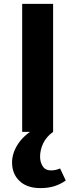

<svg xmlns="http://www.w3.org/2000/svg" viewBox="-20 -678 389 987"><path d="M94 0V-658H253V0ZM188 289Q119 289 80.5 252.5Q42 216 42 157Q42 106 76.5 56.5Q111 7 188 -33L253 0Q219 24 202.5 58Q186 92 186 128Q186 155 199.5 176.5Q213 198 242 198Q254 198 265.5 195.5Q277 193 289 188L318 250Q291 269 259.5 279Q228 289 188 289Z"/></svg>

Font: Ysabeau SC ExtraBold
Style: Regular
Weight: 800
Designer: Christian Thalmann (Catharsis Fonts)
Version: Version 2.001;gftools[0.9.30]; featfreeze: smcp